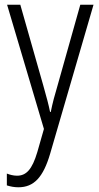

<svg xmlns="http://www.w3.org/2000/svg" viewBox="-20 -552 421 813"><path d="M10 -532 166 -6 138 92C116 166 91 192 52 192C37 192 22 188 9 183V233C25 238 40 241 58 241C124 241 163 198 192 100L376 -532H320L224 -191C212 -151 202 -114 195 -78H192C186 -108 178 -138 163 -191L66 -532Z"/></svg>

Font: Noto Sans Arabic Cond Light
Style: Regular
Weight: 300
Width: 3
Designer: Monotype Design Team, Nadine Chahine, Nizar Qandah and Khaled Hosny
Foundry: Monotype Imaging Inc.
Version: Version 2.012